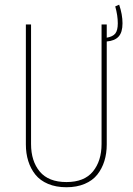

<svg xmlns="http://www.w3.org/2000/svg" viewBox="-20 -785 563 815"><path d="M485.8 -765.1Q500 -723.6 500 -686Q500 -647.9 483.6 -629.9Q467.3 -611.8 433.1 -608.9V-171.9Q433.1 -133.8 423.1 -101.6Q413.1 -69.3 393.1 -43.9Q373 -18.6 339.4 -4.4Q305.7 9.8 262.2 9.8Q217.8 9.8 184.1 -4.4Q150.4 -18.6 130.1 -43.9Q109.9 -69.3 99.9 -101.6Q89.8 -133.8 89.8 -171.9V-681.2H111.8V-173.8Q111.8 -101.1 148.9 -56.6Q186 -12.2 262.2 -12.2Q337.9 -12.2 374.5 -57.1Q411.1 -102.1 411.1 -173.8V-681.2H433.1V-625Q459 -629.4 469.5 -642.8Q480 -656.2 480 -686Q480 -719.2 469.2 -757.8Z"/></svg>

Font: Fira Sans Compressed Thin
Style: Regular
Weight: 100
Width: 1
Designer: Carrois Corporate & Edenspiekermann AG
Foundry: Carrois Corporate GbR & Edenspiekermann AG
Version: Version 4.203;PS 004.203;hotconv 1.0.88;makeotf.lib2.5.64775